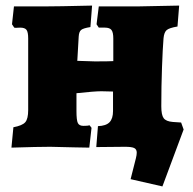

<svg xmlns="http://www.w3.org/2000/svg" viewBox="-20 -526 692 688"><path d="M448 116 467 41Q470 29 470 21Q470 9 461 4.5Q452 0 428 0L325 1L331 -74Q360 -75 372.5 -88Q385 -101 385 -128V-198L343 -199Q319 -199 254 -192V-128Q254 -95 259 -85Q264 -75 279 -75Q295 -75 301 -77L308 -68L300 3L244 2L160 0Q116 0 21 3L28 -70Q60 -76 70.5 -88Q81 -100 81 -132V-388Q81 -411 75 -419Q69 -427 52 -427Q48 -427 41 -426.5Q34 -426 31 -427L23 -439L30 -503H138Q184 -503 310 -506L304 -429Q278 -425 270.5 -418.5Q263 -412 262 -395L257 -308L320 -306Q370 -306 386 -307V-388Q386 -410 379.5 -418.5Q373 -427 356 -427H334L326 -439L334 -503H472L622 -506L616 -431Q586 -426 577 -418Q568 -410 566 -389Q563 -353 560.5 -284.5Q558 -216 558 -145Q558 -114 566.5 -102.5Q575 -91 599 -89L629 -87L638 -62L562 142Z"/></svg>

Font: Alegreya SC Black
Style: Regular
Weight: 900
Designer: Juan Pablo del Peral
Foundry: Huerta Tipografica
Version: Version 2.007; ttfautohint (v1.6)